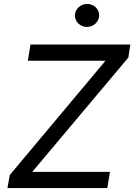

<svg xmlns="http://www.w3.org/2000/svg" viewBox="-20 -953 681 973"><path d="M17.8 0H523.8L537.3 -82H143.5L630.3 -661.2L640.6 -727.3H134.6L121.1 -645.2H514.6L29.5 -66.1ZM359.7 -875C359.4 -842.7 386.7 -816.4 420.5 -816.4C454.2 -816.4 482.2 -842.7 482.6 -875C483 -907 455.6 -933.2 421.9 -933.2C388.1 -933.2 360.1 -907 359.7 -875Z"/></svg>

Font: Margiela Sans Text
Style: Italic
Weight: 400
Italic angle: -9.39999°
Designer: Stefan Endress, Andreas Faust
Version: Version 1.100;FEAKit 1.0